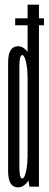

<svg xmlns="http://www.w3.org/2000/svg" viewBox="-20 -805 210 828"><path d="M45.5 -696H169.5V-726H45.5ZM107 0H148V-785H99V-47.5ZM57.5 3Q83.5 3 102.2 -26Q121 -55 121 -97.5L98.5 -125Q98.5 -92.5 91.8 -63.8Q85 -35 76 -35Q63.5 -35 63.5 -84.2Q63.5 -133.5 63.5 -301Q63.5 -469 63.5 -518.2Q63.5 -567.5 76 -567.5Q85 -567.5 91.8 -539Q98.5 -510.5 98.5 -479L121 -504.5Q121 -547 102.2 -576.2Q83.5 -605.5 57.5 -605.5Q15 -605.5 15 -536Q15 -466.5 15 -301Q15 -136.5 15 -66.8Q15 3 57.5 3Z"/></svg>

Font: Anybody UltraCondensed Light
Style: Regular
Weight: 300
Width: 1
Version: Version 1.113;gftools[0.9.25]